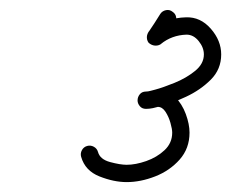

<svg xmlns="http://www.w3.org/2000/svg" viewBox="-20 -606 467 388"><path d="M329 -582Q335 -578 336 -571Q337 -564 333 -558Q327 -549 321 -540Q315 -531 309 -521Q305 -515 297.5 -514Q290 -513 284 -517Q278 -521 277 -528Q276 -535 280 -541Q286 -550 292 -559Q298 -568 304 -578Q308 -584 315.5 -585.5Q323 -587 329 -582ZM305 -517Q299 -513 292 -514Q285 -515 280 -520Q276 -526 277 -533Q278 -540 283 -545Q315 -570 356 -571Q385 -572 406 -548Q427 -524 427 -496Q427 -466 406 -445Q385 -424 356 -410.5Q327 -397 303 -391Q296 -389 289 -387.5Q282 -386 275 -386Q267 -386 262.5 -391.5Q258 -397 258 -403Q258 -410 262.5 -415.5Q267 -421 275 -421Q281 -421 287 -423Q293 -425 299 -425Q319 -425 333.5 -410.5Q348 -396 355.5 -375.5Q363 -355 363 -338Q363 -306 343 -283.5Q323 -261 293.5 -249.5Q264 -238 236 -238Q210 -238 181 -249.5Q152 -261 144 -289Q142 -296 145.5 -302.5Q149 -309 156 -311Q163 -313 169.5 -309.5Q176 -306 178 -299Q182 -284 202.5 -278.5Q223 -273 236 -273Q254 -273 275.5 -280.5Q297 -288 312.5 -302.5Q328 -317 328 -338Q328 -345 324.5 -357.5Q321 -370 314.5 -380Q308 -390 299 -390Q295 -390 288 -388Q281 -386 275 -386Q267 -386 262.5 -391.5Q258 -397 258 -403Q258 -410 262.5 -415.5Q267 -421 275 -421Q279 -421 284.5 -422.5Q290 -424 294 -425Q309 -429 332.5 -438.5Q356 -448 374 -462.5Q392 -477 392 -496Q392 -510 381.5 -523Q371 -536 357 -536Q327 -535 305 -517Q305 -517 305 -517Q305 -517 305 -517Z"/></svg>

Font: FRB American Cursive
Style: Italic
Weight: 400
Italic angle: -25°
Version: Version 2.0;Modular Font Editor K font №1